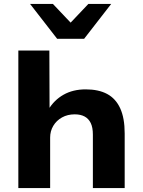

<svg xmlns="http://www.w3.org/2000/svg" viewBox="-20 -964 731 984"><path d="M74 0V-705H233L234 -402H228Q257 -451 305.5 -478.5Q354 -506 419 -506Q485 -506 529 -482.5Q573 -459 596 -409Q619 -359 619 -280V0H456V-274Q456 -311 445 -333.5Q434 -356 413.5 -367Q393 -378 363 -378Q326 -378 297.5 -362Q269 -346 253 -319Q237 -292 237 -259V0ZM273 -765 134 -944H251L342 -848L433 -944H550L411 -765Z"/></svg>

Font: Nunito Sans 10pt SemiExpanded ExtraBold
Style: Regular
Weight: 800
Width: 6
Designer: Vernon Adams
Foundry: Vernon Adams
Version: Version 3.101;gftools[0.9.27]